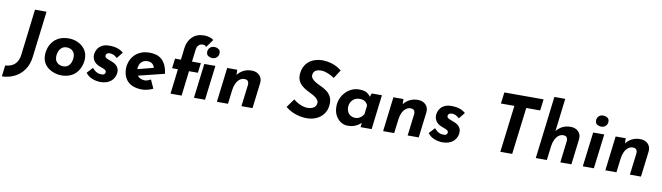

<svg xmlns="http://www.w3.org/2000/svg" viewBox="-83 -1512 8233 2389"><g transform="rotate(10 4033.5 -318.0)"><path d="M297 -155Q286 -59 239.5 9Q193 77 121 113.5Q49 150 -40 153L-23 12Q23 9 59.5 -8Q96 -25 120.5 -61.5Q145 -98 152 -158L222 -736H368Z M683 12Q644 12 602 -0.5Q560 -13 523.5 -39Q487 -65 464.5 -106Q442 -147 442 -204Q442 -244 455.5 -288Q469 -332 499 -370.5Q529 -409 579 -433Q629 -457 701 -457Q760 -457 814.5 -432.5Q869 -408 904.5 -360Q940 -312 940 -241Q940 -216 933 -182.5Q926 -149 909 -115Q892 -81 863 -52.5Q834 -24 789.5 -6Q745 12 683 12ZM687 -103Q730 -103 754 -125Q778 -147 788 -178Q798 -209 798 -235Q798 -270 786.5 -291.5Q775 -313 758 -324Q741 -335 724 -339Q707 -343 696 -343Q655 -343 630 -321.5Q605 -300 594 -269Q583 -238 583 -211Q583 -166 601.5 -143Q620 -120 644.5 -111.5Q669 -103 687 -103Z M1176 9Q1158 9 1125 3.5Q1092 -2 1055.5 -20Q1019 -38 991 -75L1058 -148Q1085 -118 1107 -105Q1129 -92 1146.5 -89.5Q1164 -87 1175 -87Q1206 -87 1215 -100Q1224 -113 1224 -124Q1224 -139 1211.5 -148.5Q1199 -158 1179.5 -165Q1160 -172 1139 -180Q1087 -200 1064.5 -233Q1042 -266 1042 -305Q1042 -325 1049.5 -350.5Q1057 -376 1075.5 -400Q1094 -424 1127.5 -440Q1161 -456 1214 -456Q1244 -456 1274.5 -451.5Q1305 -447 1334.5 -434.5Q1364 -422 1391 -399L1328 -320Q1307 -341 1284.5 -352Q1262 -363 1236 -363Q1217 -363 1206 -357.5Q1195 -352 1190 -343Q1185 -334 1185 -324Q1185 -308 1200 -298Q1215 -288 1236.5 -281Q1258 -274 1279 -265Q1309 -253 1330 -235Q1351 -217 1360.5 -192.5Q1370 -168 1366 -135Q1363 -106 1349 -79.5Q1335 -53 1311.5 -33Q1288 -13 1254 -2Q1220 9 1176 9Z M1718 -107Q1738 -107 1756.5 -114Q1775 -121 1794 -131L1843 -23Q1810 -7 1773.5 2Q1737 11 1703 11Q1631 11 1577.5 -13.5Q1524 -38 1494 -88.5Q1464 -139 1464 -215Q1464 -254 1478.5 -296Q1493 -338 1523.5 -374.5Q1554 -411 1603.5 -434Q1653 -457 1723 -457Q1761 -457 1798.5 -447.5Q1836 -438 1867.5 -413.5Q1899 -389 1921.5 -345Q1944 -301 1953 -231L1601 -144L1579 -222L1853 -293L1804 -278Q1796 -312 1772.5 -330Q1749 -348 1718 -348Q1677 -348 1652 -331Q1627 -314 1615.5 -287Q1604 -260 1604 -231Q1604 -181 1622.5 -154Q1641 -127 1667.5 -117Q1694 -107 1718 -107Z M2064 0 2102 -315H2028L2044 -439H2118L2136 -591Q2147 -677 2203 -731.5Q2259 -786 2353 -786Q2381 -786 2414.5 -777.5Q2448 -769 2472 -750L2400 -649Q2391 -662 2378.5 -666.5Q2366 -671 2354 -671Q2324 -671 2302.5 -651Q2281 -631 2276 -587L2258 -439H2370L2354 -315H2242L2204 0ZM2414 -437H2554L2500 0H2360ZM2423 -591Q2423 -623 2445 -645Q2467 -667 2503 -667Q2528 -667 2553 -652.5Q2578 -638 2578 -602Q2578 -571 2556 -548.5Q2534 -526 2498 -526Q2473 -526 2448 -540.5Q2423 -555 2423 -591Z M2830 -437 2833 -350 2828 -366Q2856 -407 2902.5 -432.5Q2949 -458 3010 -458Q3072 -458 3108.5 -421.5Q3145 -385 3140 -327L3100 0H2960L2994 -275Q2996 -304 2983.5 -321.5Q2971 -339 2937 -339Q2905 -339 2878.5 -318Q2852 -297 2835 -261Q2818 -225 2812 -178L2790 0H2650L2703 -437Z M4030 -545Q3991 -571 3949.5 -588.5Q3908 -606 3870 -608Q3846 -609 3827 -605.5Q3808 -602 3793.5 -593.5Q3779 -585 3770.5 -571Q3762 -557 3760 -538Q3757 -512 3774.5 -490.5Q3792 -469 3822.5 -451Q3853 -433 3887 -418Q3928 -400 3965 -373Q4002 -346 4023 -302.5Q4044 -259 4035 -189Q4030 -147 4009 -110Q3988 -73 3952.5 -45.5Q3917 -18 3868 -4Q3819 10 3757 6Q3715 3 3673 -8Q3631 -19 3591 -38.5Q3551 -58 3515 -88L3593 -197Q3616 -177 3645 -160.5Q3674 -144 3704 -134Q3734 -124 3760 -122Q3786 -121 3813 -126.5Q3840 -132 3860 -149Q3880 -166 3884 -198Q3887 -220 3874 -239Q3861 -258 3839 -274Q3817 -290 3789 -303Q3757 -318 3723 -337Q3689 -356 3660.5 -382Q3632 -408 3617 -446Q3602 -484 3609 -536Q3617 -600 3651 -645.5Q3685 -691 3740 -714.5Q3795 -738 3864 -737Q3923 -734 3965.5 -721.5Q4008 -709 4040 -691Q4072 -673 4099 -652Z M4302 10Q4259 11 4218 -14Q4177 -39 4150.5 -87Q4124 -135 4124 -203Q4124 -252 4142 -297.5Q4160 -343 4193 -379.5Q4226 -416 4271 -437.5Q4316 -459 4370 -459Q4414 -459 4441.5 -449Q4469 -439 4486 -423.5Q4503 -408 4515 -390L4506 -369L4528 -437H4658L4605 0H4465L4476 -95L4484 -65Q4482 -65 4470 -53.5Q4458 -42 4435.5 -27Q4413 -12 4379.5 -0.5Q4346 11 4302 10ZM4381 -102Q4401 -102 4419.5 -109.5Q4438 -117 4455 -131.5Q4472 -146 4485 -168L4498 -275Q4493 -297 4479 -312.5Q4465 -328 4444 -336.5Q4423 -345 4396 -345Q4362 -345 4338 -333Q4314 -321 4298.5 -302Q4283 -283 4276 -261.5Q4269 -240 4269 -220Q4269 -184 4283 -157.5Q4297 -131 4322.5 -116.5Q4348 -102 4381 -102Z M4930 -437 4933 -350 4928 -366Q4956 -407 5002.5 -432.5Q5049 -458 5110 -458Q5172 -458 5208.5 -421.5Q5245 -385 5240 -327L5200 0H5060L5094 -275Q5096 -304 5083.5 -321.5Q5071 -339 5037 -339Q5005 -339 4978.5 -318Q4952 -297 4935 -261Q4918 -225 4912 -178L4890 0H4750L4803 -437Z M5498 9Q5480 9 5447 3.5Q5414 -2 5377.5 -20Q5341 -38 5313 -75L5380 -148Q5407 -118 5429 -105Q5451 -92 5468.5 -89.5Q5486 -87 5497 -87Q5528 -87 5537 -100Q5546 -113 5546 -124Q5546 -139 5533.5 -148.5Q5521 -158 5501.5 -165Q5482 -172 5461 -180Q5409 -200 5386.5 -233Q5364 -266 5364 -305Q5364 -325 5371.5 -350.5Q5379 -376 5397.5 -400Q5416 -424 5449.5 -440Q5483 -456 5536 -456Q5566 -456 5596.5 -451.5Q5627 -447 5656.5 -434.5Q5686 -422 5713 -399L5650 -320Q5629 -341 5606.5 -352Q5584 -363 5558 -363Q5539 -363 5528 -357.5Q5517 -352 5512 -343Q5507 -334 5507 -324Q5507 -308 5522 -298Q5537 -288 5558.5 -281Q5580 -274 5601 -265Q5631 -253 5652 -235Q5673 -217 5682.5 -192.5Q5692 -168 5688 -135Q5685 -106 5671 -79.5Q5657 -53 5633.5 -33Q5610 -13 5576 -2Q5542 9 5498 9Z M6152 -736H6648L6630 -593H6454L6381 0H6231L6304 -593H6134Z M6857 -366Q6885 -407 6931.5 -432.5Q6978 -458 7039 -458Q7101 -458 7137.5 -421.5Q7174 -385 7169 -327L7129 0H6989L7022 -275Q7024 -304 7012 -321.5Q7000 -339 6966 -339Q6934 -339 6907.5 -318Q6881 -297 6864 -261Q6847 -225 6841 -178L6819 0H6679L6775 -789H6912L6858 -341Z M7327 -437H7467L7413 0H7273ZM7336 -591Q7336 -623 7358 -645Q7380 -667 7416 -667Q7441 -667 7466 -652.5Q7491 -638 7491 -602Q7491 -571 7469 -548.5Q7447 -526 7411 -526Q7386 -526 7361 -540.5Q7336 -555 7336 -591Z M7738 -437 7741 -350 7736 -366Q7764 -407 7810.5 -432.5Q7857 -458 7918 -458Q7980 -458 8016.5 -421.5Q8053 -385 8048 -327L8008 0H7868L7902 -275Q7904 -304 7891.5 -321.5Q7879 -339 7845 -339Q7813 -339 7786.5 -318Q7760 -297 7743 -261Q7726 -225 7720 -178L7698 0H7558L7611 -437Z"/></g></svg>

Font: Josefin Sans Thin
Style: Bold Italic
Weight: 700
Italic angle: -7°
Version: Version 2.000